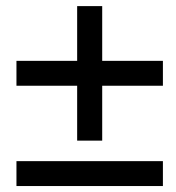

<svg xmlns="http://www.w3.org/2000/svg" viewBox="-20 -624 589 644"><path d="M322.8 -336.4V-152.3H238.8V-336.4H35.2V-419.9H238.8V-603.5H322.8V-419.9H526.4V-336.4ZM526.4 -83.5V0H35.2V-83.5Z"/></svg>

Font: Arimo Medium
Style: Italic
Weight: 500
Italic angle: -12°
Designer: Steve Matteson
Foundry: Monotype Imaging Inc.
Version: Version 1.33